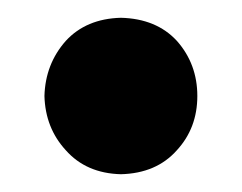

<svg xmlns="http://www.w3.org/2000/svg" viewBox="-20 -179 272 216"><path d="M116 -159Q77 -158 54 -133Q31 -107 30 -71Q31 -35 54 -10Q77 16 116 17Q156 16 179 -10Q202 -35 202 -71Q202 -107 179 -133Q156 -158 116 -159Z"/></svg>

Font: Glow Sans SC Compressed
Style: Bold
Weight: 700
Width: 2
Designer: Ryoko NISHIZUKA (kana, bopomofo & ideographs); Paul D. Hunt (Latin, Greek & Cyrillic); Sandoll Communications, Soo-young
Version: Version 0.93